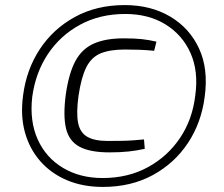

<svg xmlns="http://www.w3.org/2000/svg" viewBox="-20 -723 882 756"><path d="M471 -703Q574 -703 650.5 -657.5Q727 -612 764 -531.5Q801 -451 786 -342Q773 -240 720 -160Q667 -80 581.5 -33.5Q496 13 385 13Q306 13 243.5 -13.5Q181 -40 138.5 -88.5Q96 -137 78 -202.5Q60 -268 71 -348Q84 -449 136.5 -529Q189 -609 274.5 -656Q360 -703 471 -703ZM467 -572Q509 -572 537.5 -569Q566 -566 596 -559L587 -523Q556 -526 529.5 -527Q503 -528 472 -528Q413 -528 376.5 -513Q340 -498 320 -458.5Q300 -419 289 -345Q280 -278 287.5 -239.5Q295 -201 323.5 -184.5Q352 -168 404 -168Q436 -168 460.5 -168.5Q485 -169 505.5 -170.5Q526 -172 547 -174L550 -137Q519 -130 486 -126.5Q453 -123 411 -123Q335 -123 293.5 -145Q252 -167 240 -217Q228 -267 239 -351Q251 -434 276.5 -482Q302 -530 348.5 -551Q395 -572 467 -572ZM473 -668Q373 -668 295 -625.5Q217 -583 168.5 -510Q120 -437 107 -342Q96 -246 128.5 -174Q161 -102 228 -62Q295 -22 384 -22Q484 -22 562 -64.5Q640 -107 689 -180Q738 -253 749 -348Q762 -443 730 -514.5Q698 -586 631.5 -627Q565 -668 473 -668Z"/></svg>

Font: Exo 2 Light
Style: Italic
Weight: 300
Italic angle: -8°
Designer: Natanael Gama
Foundry: Natanael Gama
Version: Version 2.010